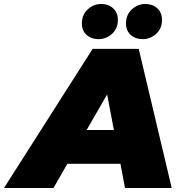

<svg xmlns="http://www.w3.org/2000/svg" viewBox="-94 -946 920 966"><path d="M-74 0 372 -700H604L770 0H535L512 -122H245L175 0ZM342 -292H479L445 -471ZM402 -749Q366 -749 342 -770Q318 -791 318 -828Q318 -872 347.5 -899Q377 -926 415 -926Q451 -926 475 -904.5Q499 -883 499 -846Q499 -802 469.5 -775.5Q440 -749 402 -749ZM624 -749Q588 -749 564 -770Q540 -791 540 -828Q540 -872 569.5 -899Q599 -926 637 -926Q673 -926 697 -904.5Q721 -883 721 -846Q721 -802 691.5 -775.5Q662 -749 624 -749Z"/></svg>

Font: Montserrat Black
Style: Italic
Weight: 900
Italic angle: -11.3°
Designer: Julieta Ulanovsky
Foundry: Julieta Ulanovsky
Version: Version 9.000; ttfautohint (v1.8.4.7-5d5b)